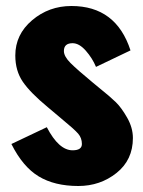

<svg xmlns="http://www.w3.org/2000/svg" viewBox="-20 -609 478 640"><path d="M241 11Q162 11 109 -21Q56 -53 18 -129L136 -185Q176 -108 222 -108Q253 -108 253 -129Q253 -149 240.5 -163.5Q228 -178 183 -215Q171 -225 164 -231L139 -252Q81 -300 56 -336.5Q31 -373 31 -424Q31 -494 87 -541.5Q143 -589 218 -589Q367 -589 415 -441L300 -386Q288 -415 266 -440Q244 -465 222 -465Q193 -465 193 -439Q193 -421 215 -399Q237 -377 289 -334L312 -315Q347 -287 366 -268.5Q385 -250 404 -216.5Q423 -183 423 -149Q423 -76 368.5 -32.5Q314 11 241 11Z"/></svg>

Font: Oswald Heavy
Style: Regular
Weight: 400
Designer: Vernon Adams
Foundry: Vernon Adams
Version: Version 4.101